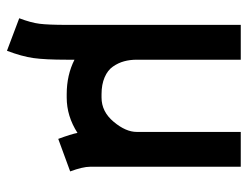

<svg xmlns="http://www.w3.org/2000/svg" viewBox="-102 -438 728 565"><g transform="rotate(90 262.5 -156.0)"><path d="M371.6 -19.5Q322.3 12.2 267.6 12.2H257.8Q201.2 12.2 156.2 -10.7V12.2Q156.2 75.2 151.4 109.9Q146.5 144.5 129.9 188L34.2 151.9Q47.4 117.2 50.5 91.6Q53.7 65.9 53.7 12.2V-500H156.2V-193.8Q156.2 -173.8 160.9 -156.7Q165.5 -139.6 176.3 -124Q187 -108.4 208 -99.4Q229 -90.3 257.8 -90.3H267.6Q309.1 -90.3 338.9 -126Q368.7 -161.6 368.7 -193.8V-500H471.2V-56.6Q471.2 -35.2 484.9 2L389.2 37.1Q375 -1.5 371.6 -19.5Z"/></g></svg>

Font: Anka/Coder Condensed
Style: Bold
Weight: 700
Width: 4
Monospace: yes
Version: Version 001.100